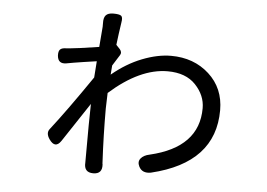

<svg xmlns="http://www.w3.org/2000/svg" viewBox="-49 -700 1097 789"><g transform="rotate(5 500.0 -305.5)"><path d="M859.4 -278.3Q859.4 -60.5 598.6 2Q562.5 8.8 548.8 -18.6Q539.1 -38.1 550.8 -52.2Q562.5 -66.4 586.9 -71.3Q787.1 -118.2 787.1 -280.3Q787.1 -333 746.6 -376Q706.1 -418.9 630.9 -418.9Q516.6 -418.9 392.6 -308.6Q390.6 -261.7 390.6 -244.1Q390.6 -133.8 396.5 -22.5Q396.5 -16.6 397.5 -14.6Q400.4 25.4 362.3 25.4Q323.2 25.4 326.2 -15.6V-19.5Q326.2 -200.2 328.1 -257.8Q231.4 -112.3 220.7 -95.7Q197.3 -61.5 171.9 -97.7Q154.3 -123 168.9 -140.6Q232.4 -221.7 332 -367.2Q333 -378.9 334.5 -401.4Q335.9 -423.8 336.9 -434.6Q329.1 -433.6 283.7 -426.8Q238.3 -419.9 212.9 -415Q178.7 -409.2 175.8 -443.4Q174.8 -461.9 182.1 -469.2Q189.5 -476.6 208 -476.6Q211.9 -477.5 219.7 -477.5Q246.1 -479.5 341.8 -494.1Q348.6 -571.3 348.6 -578.1V-592.8Q347.7 -615.2 356.9 -625.5Q366.2 -635.7 387.7 -635.7Q412.1 -635.7 419.9 -629.9Q427.7 -624 423.8 -602.5Q416 -550.8 411.1 -508.8L426.8 -492.2Q437.5 -479.5 429.7 -467.8Q425.8 -460.9 415.5 -445.3Q405.3 -429.7 401.4 -422.9L398.4 -384.8Q457 -433.6 520.5 -458.5Q584 -483.4 639.6 -483.4Q733.4 -483.4 796.4 -426.3Q859.4 -369.1 859.4 -278.3Z"/></g></svg>

Font: GenSenMaruGothic TW TTF Regular
Style: Regular
Weight: 400
Version: Version 1.301